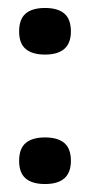

<svg xmlns="http://www.w3.org/2000/svg" viewBox="-20 -489 227 482"><path d="M93 -27Q61 -27 44.5 -41Q28 -55 28 -85Q28 -116 44.5 -130Q61 -144 93 -144Q125 -144 141.5 -130Q158 -116 158 -85Q158 -27 93 -27ZM93 -352Q61 -352 44.5 -366Q28 -380 28 -410Q28 -441 44.5 -455Q61 -469 93 -469Q125 -469 141.5 -455Q158 -441 158 -410Q158 -352 93 -352Z"/></svg>

Font: Bricolage Grotesque 18pt
Style: Regular
Weight: 400
Version: Version 1.001;gftools[0.9.33.dev8+g029e19f]